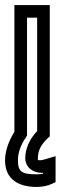

<svg xmlns="http://www.w3.org/2000/svg" viewBox="-39 -529 240 760"><path d="M106 211C127 211 149 207 166 199L181 192V176V123V89L148 99C134 103 127 105 125 105C108 105 111 107 111 97C111 68 122 45 150 18L158 11V0V-484V-509H133H43H18V-484V-7C-6 31 -19 71 -19 106C-19 182 36 211 106 211ZM106 161C49 161 32 152 32 106C32 77 41 48 64 14L68 7V0V-459H108V-10C78 21 61 60 61 97C61 131 89 155 125 155C126 155 128 155 131 155V159C123 160 115 161 106 161Z"/></svg>

Font: Gamestation DisplayOutline
Style: Regular
Weight: 400
Designer: Jonas Hecksher
Foundry: Jonas Hecksher, Playtypeª, e-types AS
Version: Version 1.003